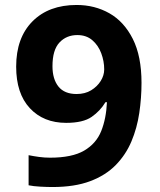

<svg xmlns="http://www.w3.org/2000/svg" viewBox="-20 -742 642 772"><path d="M549 -409Q549 -348 540 -287.5Q531 -227 508.5 -173.5Q486 -120 445.5 -78.5Q405 -37 342.5 -13.5Q280 10 191 10Q170 10 142 8.5Q114 7 95 3V-118Q115 -114 137 -111Q159 -108 181 -108Q270 -108 318.5 -136.5Q367 -165 387 -215Q407 -265 410 -331H404Q383 -296 348.5 -272Q314 -248 246 -248Q155 -248 100 -307Q45 -366 45 -474Q45 -590 110.5 -656Q176 -722 288 -722Q361 -722 420 -688.5Q479 -655 514 -585.5Q549 -516 549 -409ZM291 -601Q247 -601 219 -571Q191 -541 191 -476Q191 -424 215 -394Q239 -364 288 -364Q322 -364 346.5 -379Q371 -394 385 -416.5Q399 -439 399 -463Q399 -496 387 -528Q375 -560 351 -580.5Q327 -601 291 -601Z"/></svg>

Font: Noto IKEA Simplified Chinese
Style: Bold
Weight: 700
Designer: Monotype Design Team
Foundry: Monotype Imaging Inc.
Version: Version 1.100